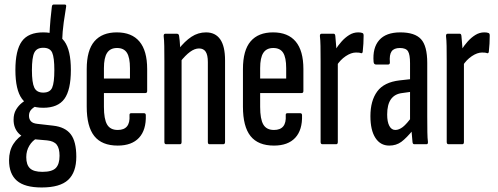

<svg xmlns="http://www.w3.org/2000/svg" viewBox="-20 -637 2200 848"><path d="M164 191Q89 191 54.5 161Q20 131 20 71Q20 29 39 -1Q58 -31 93 -50L144 -27Q123 -16 109.5 6.5Q96 29 96 57Q96 91 112.5 106.5Q129 122 167 122Q210 122 226.5 105Q243 88 243 51Q243 18 230.5 2Q218 -14 188 -17L119 -23Q81 -27 60.5 -50Q40 -73 40 -108Q40 -134 50.5 -152Q61 -170 76.5 -182.5Q92 -195 105 -202L150 -173Q131 -166 119.5 -154.5Q108 -143 108 -126Q108 -111 116.5 -101.5Q125 -92 145 -90L215 -82Q268 -76 292.5 -44Q317 -12 317 55Q317 124 281 157.5Q245 191 164 191ZM171 -161Q106 -161 77 -200.5Q48 -240 48 -328Q48 -415 76.5 -454.5Q105 -494 171 -494Q236 -494 264.5 -454.5Q293 -415 293 -328Q293 -240 264.5 -200.5Q236 -161 171 -161ZM171 -228Q201 -228 210.5 -250Q220 -272 220 -327Q220 -383 210.5 -404.5Q201 -426 171 -426Q142 -426 131.5 -404.5Q121 -383 121 -327Q121 -272 131.5 -250Q142 -228 171 -228ZM254 -448 198 -474Q200 -518 203 -551.5Q206 -585 209 -607Q210 -617 217 -617H266Q274 -617 272 -607Q267 -576 261.5 -538.5Q256 -501 254 -448Z M500 6Q430 6 396.5 -36Q363 -78 363 -166V-332Q363 -415 397 -454.5Q431 -494 496 -494Q562 -494 596 -453.5Q630 -413 630 -332V-235Q630 -226 622 -226H439V-165Q439 -111 453 -87Q467 -63 500 -63Q528 -63 541 -79Q554 -95 552 -127Q551 -137 559 -137H616Q624 -137 624 -128Q626 -63 594 -28.5Q562 6 500 6ZM439 -290H554V-336Q554 -383 540.5 -404Q527 -425 497 -425Q467 -425 453 -403.5Q439 -382 439 -336Z M905 0Q898 0 898 -10V-363Q898 -394 888.5 -408.5Q879 -423 859 -423Q840 -423 819.5 -408Q799 -393 776 -364L768 -419Q796 -455 825.5 -474.5Q855 -494 890 -494Q931 -494 952.5 -463.5Q974 -433 974 -370V-10Q974 0 966 0ZM714 0Q706 0 706 -10V-366Q706 -407 705.5 -434Q705 -461 703 -476Q702 -488 710 -488H761Q770 -488 771 -478Q774 -460 775.5 -431.5Q777 -403 777 -388L782 -378V-10Q782 0 775 0Z M1190 6Q1120 6 1086.5 -36Q1053 -78 1053 -166V-332Q1053 -415 1087 -454.5Q1121 -494 1186 -494Q1252 -494 1286 -453.5Q1320 -413 1320 -332V-235Q1320 -226 1312 -226H1129V-165Q1129 -111 1143 -87Q1157 -63 1190 -63Q1218 -63 1231 -79Q1244 -95 1242 -127Q1241 -137 1249 -137H1306Q1314 -137 1314 -128Q1316 -63 1284 -28.5Q1252 6 1190 6ZM1129 -290H1244V-336Q1244 -383 1230.5 -404Q1217 -425 1187 -425Q1157 -425 1143 -403.5Q1129 -382 1129 -336Z M1404 0Q1396 0 1396 -10V-366Q1396 -407 1395.5 -434Q1395 -461 1393 -476Q1392 -488 1400 -488H1454Q1460 -488 1461 -478Q1463 -459 1465 -431Q1467 -403 1467 -388L1472 -378V-10Q1472 0 1465 0ZM1466 -346 1461 -417Q1473 -436 1488.5 -453.5Q1504 -471 1522.5 -482.5Q1541 -494 1562 -494Q1572 -494 1578 -492Q1583 -491 1584.5 -488Q1586 -485 1586 -480Q1586 -462 1585 -444.5Q1584 -427 1582 -409Q1581 -401 1575 -402Q1570 -404 1564.5 -404.5Q1559 -405 1552 -405Q1531 -405 1507 -389Q1483 -373 1466 -346Z M1810 0Q1803 0 1802 -9Q1800 -27 1798 -54Q1796 -81 1796 -100L1791 -107V-358Q1791 -396 1782 -410.5Q1773 -425 1746 -425Q1720 -425 1709.5 -410Q1699 -395 1702 -361Q1702 -352 1694 -352H1641Q1631 -352 1630 -364Q1625 -426 1655 -460Q1685 -494 1748 -494Q1812 -494 1839.5 -464Q1867 -434 1867 -359V-121Q1867 -81 1867.5 -53Q1868 -25 1870 -11Q1871 0 1864 0ZM1699 6Q1660 6 1638 -28Q1616 -62 1616 -124Q1616 -192 1646 -233Q1676 -274 1745 -282L1799 -288V-232L1756 -226Q1723 -222 1706.5 -198.5Q1690 -175 1690 -131Q1690 -99 1699.5 -81Q1709 -63 1726 -63Q1742 -63 1759 -76Q1776 -89 1802 -125L1806 -65Q1775 -27 1752.5 -10.5Q1730 6 1699 6Z M1961 0Q1953 0 1953 -10V-366Q1953 -407 1952.5 -434Q1952 -461 1950 -476Q1949 -488 1957 -488H2011Q2017 -488 2018 -478Q2020 -459 2022 -431Q2024 -403 2024 -388L2029 -378V-10Q2029 0 2022 0ZM2023 -346 2018 -417Q2030 -436 2045.5 -453.5Q2061 -471 2079.5 -482.5Q2098 -494 2119 -494Q2129 -494 2135 -492Q2140 -491 2141.5 -488Q2143 -485 2143 -480Q2143 -462 2142 -444.5Q2141 -427 2139 -409Q2138 -401 2132 -402Q2127 -404 2121.5 -404.5Q2116 -405 2109 -405Q2088 -405 2064 -389Q2040 -373 2023 -346Z"/></svg>

Font: Sofia Sans Extra Condensed Medium
Style: Regular
Weight: 500
Version: Version 4.100